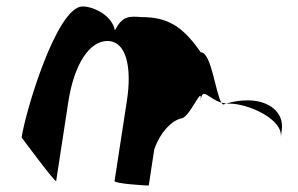

<svg xmlns="http://www.w3.org/2000/svg" viewBox="-20 -575 925 595"><path d="M47 -149C47 -149 153 -6 154 -14L192 -261C210 -376 257 -448 313 -448C370 -448 390 -370 373 -261L335 -14C334 -6 430 0 441 0L458 -112C476 -164 510 -200 541 -208C568 -208 610 -320 601 -261C608 -309 624 -269 666 -257C647 -290 635 -413 602 -413C546 -494 499 -522 419 -522C379 -525 360 -526 336 -481C328 -526 271 -555 236 -555C156 -555 59 -230 47 -149ZM666 -257C668 -254 670 -252 672 -251L681 -254ZM681 -254H690C750 -254 859 -205 850 -149L853 -170C862 -228 812 -264 748 -264C727 -264 703 -261 681 -254Z"/></svg>

Font: Ampere
Style: UltCndIta
Weight: 400
Version: Version 1